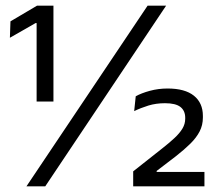

<svg xmlns="http://www.w3.org/2000/svg" viewBox="-20 -659 766 679"><path d="M109.5 -300V-577.5H106L15 -525.5L17 -583.5L111 -639H169V-300ZM73.5 0 502 -639H567.5L140 0ZM451 0V-53L553.5 -134Q579 -154 597 -170.8Q615 -187.5 625 -204Q635 -220.5 635 -239V-242.5Q635 -267.5 618 -280.8Q601 -294 563.5 -294Q532 -294 505 -285.8Q478 -277.5 454.5 -266L460 -318.5Q479.5 -329.5 509.8 -337.8Q540 -346 572.5 -346Q634 -346 665.8 -320.5Q697.5 -295 697.5 -249V-243.5Q697.5 -216.5 686 -194.2Q674.5 -172 653.2 -151Q632 -130 602 -106.5L534 -54.5V-41L507 -51H703V0Z"/></svg>

Font: Anek Latin Medium
Style: Regular
Weight: 400
Version: Version 1.003